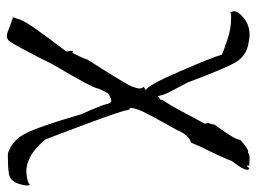

<svg xmlns="http://www.w3.org/2000/svg" viewBox="-116 -446 763 572"><g transform="rotate(90 266.0 -159.5)"><path d="M87 202Q93 202 97 199Q105 199 171 66Q242 -54 243 -69Q256 -102 263 -103Q273 -109 279 -109Q287 -109 289.5 -95.5Q292 -82 320 -19Q358 112 379 150Q400 188 437 199H451Q477 199 497 196Q517 193 526 170Q532 152 532 142Q532 134 529 134Q527 134 526 137Q508 144 490 144Q441 144 395 87Q389 73 348.5 -35.5Q308 -144 308 -156L305 -164H304Q301 -164 301 -169Q301 -174 306.5 -190.5Q312 -207 367 -305Q380 -338 404 -347Q405 -347 418 -378Q452 -446 459 -468Q485 -501 485 -513Q485 -520 482 -520Q479 -520 474 -512L472 -517L474 -519V-520L453 -521Q436 -521 436 -517V-516L432 -517Q422 -517 396 -493V-492Q396 -478 351 -417Q350 -409 345 -395Q348 -392 348 -389Q348 -386 346 -384Q299 -294 286 -275Q277 -262 277 -259Q277 -258 278 -258H279L266 -248Q262 -266 256 -278Q250 -290 225 -337Q184 -447 165 -479.5Q146 -512 107 -518Q95 -521 83 -521Q55 -521 34 -504.5Q13 -488 13 -475Q13 -469 17 -464Q14 -464 14 -463V-462L22 -466H34Q65 -466 96 -455.5Q127 -445 142 -439Q151 -408 193.5 -310Q236 -212 249 -212L238 -206Q243 -201 243 -193Q243 -186 237 -170Q231 -154 157 -38Q152 -22 137 7L134 5Q131 5 131 11L133 25Q47 137 39 160Q31 183 31 184Q48 189 68 197Q79 202 87 202Z"/></g></svg>

Font: Xiaobo Songti 小帛宋体
Style: Regular
Weight: 400
Version: Version 1.501;March 17, 2024;FontCreator 14.0.0.2814 64-bit